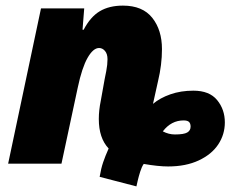

<svg xmlns="http://www.w3.org/2000/svg" viewBox="-20 -583 834 684"><path d="M335 47Q340 17 347.5 -5Q355 -27 367 -54Q332 -91 332 -159Q332 -190 339 -224L353 -302Q354 -306 358.5 -329.5Q363 -353 363 -372Q363 -391 354 -401.5Q345 -412 333 -412Q312 -412 292 -377Q272 -342 257 -271L199 0H9L126 -553H280L274 -477H278Q302 -523 335.5 -543Q369 -563 418 -563Q488 -563 522.5 -519.5Q557 -476 557 -408Q557 -352 543 -294L525 -213Q550 -234 587 -247Q624 -260 669 -260Q726 -260 753.5 -226.5Q781 -193 781 -147Q781 -104 757.5 -68.5Q734 -33 688 -11.5Q642 10 579 10Q544 10 492 1Q485 11 479.5 28.5Q474 46 471 59Q468 72 466 81ZM659 -132Q659 -143 653.5 -148.5Q648 -154 634 -154Q590 -154 560 -115Q581 -104 603 -104Q635 -104 647 -111Q659 -118 659 -132Z"/></svg>

Font: Noto Sans Display Black
Style: Italic
Weight: 900
Italic angle: -12°
Designer: Monotype Design team
Foundry: Monotype Imaging Inc.
Version: Version 1.000